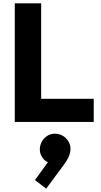

<svg xmlns="http://www.w3.org/2000/svg" viewBox="-20 -726 601 1143"><path d="M68 0V-706H225V0ZM189 0V-138H538V0ZM255 397 188 346 278 222 325 217Q316 230 304.5 238Q293 246 280 244Q252 240 232.5 212.5Q213 185 218 149Q224 111 254 88Q284 65 323 71Q359 77 382 108Q405 139 398 178Q396 193 386.5 213Q377 233 354 263Z"/></svg>

Font: Outfit
Style: Bold
Weight: 700
Designer: Rodrigo Fuenzalida
Foundry: fragTYPE
Version: Version 1.100;gftools[0.9.27]